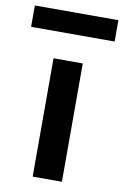

<svg xmlns="http://www.w3.org/2000/svg" viewBox="-133 -766 525 815"><g transform="rotate(10 130.0 -358.5)"><path d="M67 0V-510H193V0ZM-50 -625V-717H310V-625Z"/></g></svg>

Font: Instrument Sans SemiBold
Style: Regular
Weight: 600
Designer: Rodrigo Fuenzalida
Foundry: fragTYPE
Version: Version 1.000;gftools[0.9.28]